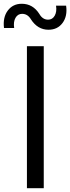

<svg xmlns="http://www.w3.org/2000/svg" viewBox="-67 -994 371 1014"><path d="M189 -836.9Q131.8 -836.9 96.2 -892.1Q79.1 -920.9 49.8 -920.9Q26.9 -920.9 14.9 -899.9Q2.9 -878.9 7.8 -846.2H-45.9Q-52.7 -902.3 -25.9 -938.2Q1 -974.1 47.9 -974.1Q106.9 -974.1 141.1 -919.9Q158.2 -890.1 187 -890.1Q210 -890.1 221.9 -911.1Q233.9 -932.1 229 -963.9H282.2Q290 -908.7 263.4 -872.8Q236.8 -836.9 189 -836.9ZM75.2 -750H164.1V0H75.2Z"/></svg>

Font: Oakes Grotesk
Style: Regular
Weight: 400
Designer: Samuel Oakes
Foundry: Samuel Oakes
Version: Version 1.0 | wf-rip DC20170320